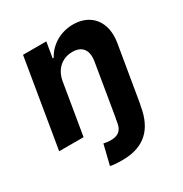

<svg xmlns="http://www.w3.org/2000/svg" viewBox="-176 -686 981 1031"><g transform="rotate(-30 314.5 -171.0)"><path d="M420.8 -552.6C340.2 -552.6 274.1 -509.9 241.8 -449.2H235.4L251.4 -545.5H107.2L16.3 0H167.6L220.2 -315.3C231.9 -385.7 280.5 -426.8 343.8 -426.8C405.2 -426.8 432.9 -388.1 421.2 -320.3L367.9 0H367.2L362.6 27.7C354.4 71.4 328.1 87.7 286.9 87.7C270.2 87.7 256 85.6 242.9 82.4L212.7 205.3C236.2 210.6 261.4 211.3 287.6 211.3C404.1 211.3 483.7 159.1 512.1 33.4L518.5 0H519.2L577.4 -347.3C598 -470.9 531.6 -552.6 420.8 -552.6Z"/></g></svg>

Font: TID UI
Style: Bold Italic
Weight: 700
Italic angle: -9.39999°
Designer: The TID Project Authors
Foundry: Bakken & Bæck
Version: Version 1.001;hotconv 1.0.109;makeotfexe 2.5.65596